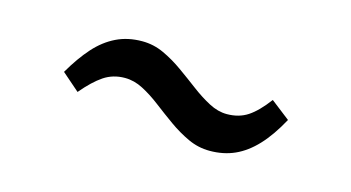

<svg xmlns="http://www.w3.org/2000/svg" viewBox="-36 -466 673 368"><g transform="rotate(15 300.0 -282.0)"><path d="M390.5 -197.5Q368 -197.5 347.5 -207Q327 -216.5 307.8 -230.2Q288.5 -244 270.2 -258Q252 -272 234.2 -281.2Q216.5 -290.5 198 -290.5Q174.5 -290.5 156.2 -278.2Q138 -266 117 -241L82 -271.5Q100 -302.5 119 -323.8Q138 -345 160.8 -356Q183.5 -367 212 -367Q234.5 -367 255 -357.5Q275.5 -348 294.8 -334.2Q314 -320.5 332.2 -306.8Q350.5 -293 368.5 -283.5Q386.5 -274 404 -274Q428 -274 445.5 -285.5Q463 -297 482.5 -323L520.5 -293.5Q502 -259.5 482.2 -238.5Q462.5 -217.5 440.2 -207.5Q418 -197.5 390.5 -197.5Z"/></g></svg>

Font: Merriweather 36pt
Style: Italic
Weight: 400
Italic angle: -7.8°
Version: Version 2.101